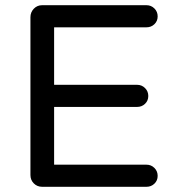

<svg xmlns="http://www.w3.org/2000/svg" viewBox="-20 -718 678 738"><path d="M142 0Q123 0 110 -13Q97 -26 97 -45V-652Q97 -671 110 -684.5Q123 -698 142 -698H543Q561 -698 573.5 -685.5Q586 -673 586 -655Q586 -637 573.5 -625Q561 -613 543 -613H188V-392H507Q525 -392 537.5 -379.5Q550 -367 550 -349Q550 -331 537.5 -319Q525 -307 507 -307H188V-85H543Q561 -85 573.5 -72.5Q586 -60 586 -42Q586 -24 573.5 -12Q561 0 543 0Z"/></svg>

Font: Varela Round
Style: Regular
Weight: 400
Designer: Joe Prince, Avraham Cornfeld
Foundry: Joe Prince, Avraham Cornfeld
Version: Version 3.010; ttfautohint (v1.8.4.7-5d5b)